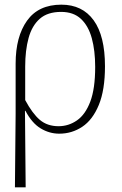

<svg xmlns="http://www.w3.org/2000/svg" viewBox="-20 -563 522 823"><path d="M44 240 47 -75V-290Q47 -406 96 -474.5Q145 -543 243 -543Q333 -543 381.5 -476Q430 -409 430 -279Q430 -177 403.5 -113Q377 -49 332.5 -19.5Q288 10 234 10Q192 10 154.5 -12.5Q117 -35 89 -88H87L90 240ZM231 -22Q274 -22 310 -47Q346 -72 367 -127.5Q388 -183 388 -276Q388 -346 373.5 -399Q359 -452 327 -482Q295 -512 242 -512Q184 -512 150.5 -482.5Q117 -453 102.5 -400Q88 -347 88 -278V-134Q119 -76 151 -49Q183 -22 231 -22Z"/></svg>

Font: Noto Serif SemiCondensed ExtraLight
Style: Regular
Weight: 200
Width: 4
Designer: Monotype Design Team
Foundry: Monotype Imaging Inc.
Version: Version 2.014